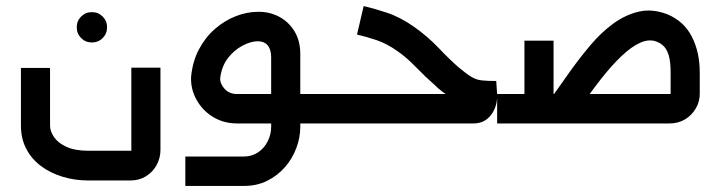

<svg xmlns="http://www.w3.org/2000/svg" viewBox="-20 -407 2378 633"><path d="M283 -267Q262 -267 247.5 -281.5Q233 -296 233 -317Q233 -338 247.5 -352.5Q262 -367 283 -367Q304 -367 318.5 -352.5Q333 -338 333 -317Q333 -296 318.5 -281.5Q304 -267 283 -267Z M271 188Q226 188 185.5 175.5Q145 163 114.5 140Q84 117 66.5 83.5Q49 50 49 7V-183H145V7Q145 26 158.5 45.5Q172 65 200 77.5Q228 90 271 90H428Q424 94 420.5 97Q417 100 413 104V-184H509V87Q509 114 496.5 137Q484 160 461.5 174Q439 188 410 188Z M919 0V-97H1071V0ZM591 206V109H784Q810 109 830.5 95.5Q851 82 862.5 59Q874 36 874 11V-218Q874 -244 862.5 -257.5Q851 -271 830 -271Q807 -271 779.5 -256.5Q752 -242 731.5 -215.5Q711 -189 706 -150Q705 -131 720.5 -114Q736 -97 762 -97H914V0H762Q718 0 683 -21Q648 -42 628 -78Q608 -114 610 -154Q615 -205 636 -244.5Q657 -284 688.5 -311.5Q720 -339 757 -353.5Q794 -368 830 -368Q867 -369 899 -352.5Q931 -336 950.5 -304.5Q970 -273 970 -229V11Q970 46 957 81Q944 116 919.5 144Q895 172 861 189Q827 206 784 206Z M1055 0V-97H1466Q1466 -95 1465.5 -93Q1465 -91 1465 -90Q1451 -95 1438 -105Q1425 -115 1414 -126Q1383 -153 1351.5 -185.5Q1320 -218 1291 -238Q1256 -263 1222 -274.5Q1188 -286 1157 -293L1179 -387Q1210 -380 1254.5 -365.5Q1299 -351 1346 -318Q1391 -286 1426.5 -248.5Q1462 -211 1492 -185Q1517 -164 1533.5 -154Q1550 -144 1568 -142Q1586 -140 1616 -140L1619 -96Q1620 -84 1617 -68.5Q1614 -53 1605 -37Q1596 -21 1580 -10.5Q1564 0 1540 0Z M1709 -74V-273H1805V-74ZM1619 0V-97H1807V0ZM1789 0V-97H2203Q2200 -93 2197 -90.5Q2194 -88 2191 -85V-166Q2191 -203 2185 -223.5Q2179 -244 2168.5 -254.5Q2158 -265 2144 -270Q2120 -279 2091.5 -266.5Q2063 -254 2030.5 -223.5Q1998 -193 1961 -146Q1924 -99 1883 -38L1801 -89Q1828 -128 1860 -172.5Q1892 -217 1926.5 -258Q1961 -299 2001 -328.5Q2041 -358 2085.5 -368.5Q2130 -379 2180 -360Q2235 -337 2261 -286Q2287 -235 2287 -168V-102Q2288 -74 2274.5 -50.5Q2261 -27 2238.5 -13.5Q2216 0 2187 0Z"/></svg>

Font: Mada Medium
Style: Regular
Weight: 500
Designer: Khaled Hosny
Version: Version 1.5